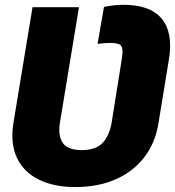

<svg xmlns="http://www.w3.org/2000/svg" viewBox="-20 -757 717 787"><path d="M289.1 9.8Q200.7 9.8 138.7 -21Q76.7 -51.8 49.1 -110.8Q21.5 -169.9 35.2 -253.9L113.3 -727.5H303.7L225.6 -253.9Q217.3 -202.1 236.6 -172.1Q255.9 -142.1 315.4 -141.6Q374 -142.1 401.4 -172.1Q428.7 -202.1 437.5 -253.9L479.5 -516.6Q485.8 -554.2 477.5 -567.6Q469.2 -581.1 432.6 -581.1Q421.4 -581.1 408.9 -580.1Q396.5 -579.1 379.9 -577.1L406.2 -728.5Q429.7 -733.4 449.2 -735.4Q468.8 -737.3 487.3 -737.3Q595.2 -737.3 642.6 -680.7Q689.9 -624 672.9 -516.6L629.9 -253.9Q616.7 -170.4 570.6 -111.3Q524.4 -52.2 452.4 -21.2Q380.4 9.8 289.1 9.8Z"/></svg>

Font: Inter Tight Black
Style: Italic
Weight: 900
Italic angle: -9.39999°
Designer: Rasmus Andersson
Foundry: rsms
Version: Version 3.004; ttfautohint (v1.8.4.7-5d5b)